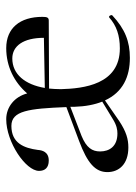

<svg xmlns="http://www.w3.org/2000/svg" viewBox="72 -508 447 632"><g transform="rotate(-90 296.0 -191.5)"><path d="M422 12C476 12 517 -4 562 -46C565 -50 559 -59 555 -56C528 -32 496 -21 453 -21C334 -21 321 -141 319 -215C319 -229 320 -243 321 -254L545 -255C555 -255 557 -261 557 -276C557 -350 520 -395 454 -395C394 -395 342 -369 305 -326C294 -368 260 -395 220 -395C145 -395 50 -331 50 -287C50 -268 60 -255 84 -255C113 -255 118 -277 119 -291C125 -336 141 -378 198 -378C248 -378 255 -321 260 -197L148 -155C76 -128 46 -102 46 -62C46 -24 72 7 127 7C155 7 179 0 214 -23L282 -70C309 -11 360 12 422 12ZM114 -86C114 -112 126 -131 165 -147L261 -184V-170C262 -135 268 -104 278 -79L222 -45C200 -31 185 -29 173 -29C131 -29 114 -55 114 -86ZM323 -268C334 -333 368 -375 420 -375C461 -375 488 -339 488 -271Z"/></g></svg>

Font: Cormorant Garamond
Style: Regular
Weight: 400
Designer: Christian Thalmann (Catharsis Fonts)
Foundry: Catharsis Fonts
Version: Version 4.002;Glyphs 3.4 (3410)